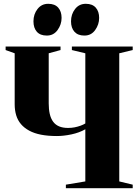

<svg xmlns="http://www.w3.org/2000/svg" viewBox="-20 -987 728 1007"><path d="M427.5 -309Q396 -291 354.8 -282.2Q313.5 -273.5 278.5 -273.5Q231.5 -273.5 195.5 -280.5Q159.5 -287.5 133.2 -301.8Q107 -316 90 -336Q73 -356 65 -382.2Q57 -408.5 57 -440V-707.5L9.5 -724.5V-743H297.5V-724.5L235.5 -707.5V-444.5Q235.5 -413.5 241 -389.5Q246.5 -365.5 258.5 -349Q270.5 -332.5 290 -324.2Q309.5 -316 337 -316Q355 -316 371.5 -319.2Q388 -322.5 402.5 -327.8Q417 -333 427.5 -339.5V-707.5L357 -724.5V-743H676V-724.5L605.5 -707.5V-35.5L676 -18.5V0H325.5V-18.5L427.5 -35.5ZM225 -800.5Q191 -800.5 173.2 -820.5Q155.5 -840.5 155.5 -875Q155.5 -912.5 176.8 -939.8Q198 -967 232.5 -967H233.5Q267.5 -967 285.2 -947Q303 -927 303 -893Q303 -858.5 282 -829.5Q261 -800.5 226 -800.5ZM422 -800.5Q388.5 -800.5 370.5 -820.5Q352.5 -840.5 352.5 -875Q352.5 -912.5 373.8 -939.8Q395 -967 429.5 -967H430.5Q464.5 -967 482.2 -947Q500 -927 500 -893Q500 -858.5 479.2 -829.5Q458.5 -800.5 423 -800.5Z"/></svg>

Font: Merriweather 144pt ExtraBold
Style: Regular
Weight: 800
Version: Version 2.100